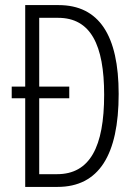

<svg xmlns="http://www.w3.org/2000/svg" viewBox="-20 -734 538 754"><path d="M210 -714H79V-394H26V-348H79V0H206C368 0 446 -125 446 -365C446 -595 369 -714 210 -714ZM208 -664C336 -664 389 -558 389 -362C389 -157 333 -50 204 -50H134V-348H252V-394H134V-664Z"/></svg>

Font: Noto Sans Gujarati UI ExtraCondensed Light
Style: Regular
Weight: 300
Width: 2
Designer: Jelle Bosma - Monotype Design Team, Universal Thirst
Foundry: Monotype Imaging Inc.
Version: Version 2.106